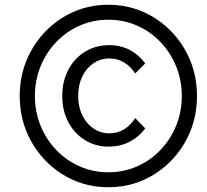

<svg xmlns="http://www.w3.org/2000/svg" viewBox="-20 -762 872 808"><path d="M549 -265 591 -222Q566 -187 526.5 -166Q487 -145 437 -145Q381 -145 336.5 -173Q292 -201 267 -249Q242 -297 242 -358Q242 -420 267.5 -468.5Q293 -517 338 -544.5Q383 -572 439 -572Q489 -572 527.5 -551Q566 -530 591 -495L549 -453Q530 -482 502.5 -499Q475 -516 440 -516Q403 -516 373 -495.5Q343 -475 326 -439.5Q309 -404 309 -358Q309 -313 326 -277.5Q343 -242 373 -221.5Q403 -201 440 -201Q475 -201 502.5 -218Q530 -235 549 -265ZM436 26Q358 26 290.5 -3.5Q223 -33 171.5 -86Q120 -139 91.5 -208.5Q63 -278 63 -358Q63 -438 91.5 -507.5Q120 -577 171.5 -630Q223 -683 290.5 -712.5Q358 -742 436 -742Q514 -742 581.5 -712.5Q649 -683 700.5 -630Q752 -577 780.5 -507.5Q809 -438 809 -358Q809 -278 780.5 -208.5Q752 -139 700.5 -86Q649 -33 581.5 -3.5Q514 26 436 26ZM436 -37Q500 -37 556 -61.5Q612 -86 654.5 -130Q697 -174 721 -232.5Q745 -291 745 -358Q745 -425 721 -483.5Q697 -542 654.5 -586Q612 -630 556 -654.5Q500 -679 436 -679Q372 -679 316 -654.5Q260 -630 217.5 -586Q175 -542 151 -483.5Q127 -425 127 -358Q127 -291 151 -232.5Q175 -174 217.5 -130Q260 -86 316 -61.5Q372 -37 436 -37Z"/></svg>

Font: Wix Madefor Text
Style: Italic
Weight: 400
Italic angle: -12°
Designer: Dalton Maag Ltd
Foundry: Dalton Maag Ltd
Version: Version 3.100